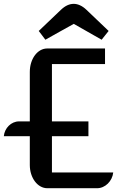

<svg xmlns="http://www.w3.org/2000/svg" viewBox="-28 -997 630 1017"><path d="M129.9 -123C129.9 -55.2 170.9 0 222.7 0H486.3C529.3 0 566.9 -37.6 571.8 -83.5H247.1V-275.4H440.4V-354H247.1V-657.7H528.3V-740.2H221.7C170.9 -740.2 129.9 -685.5 129.9 -616.2V-354H72.8C31.2 -354 -3.9 -318.4 -7.8 -275.4H129.9ZM212.4 -786.6C262.2 -814 314 -844.2 362.8 -870.6L510.3 -786.6C524.4 -804.7 532.7 -814 547.4 -833L430.7 -944.3C407.2 -967.3 382.8 -976.6 362.8 -976.6C339.8 -976.6 317.4 -966.8 293.9 -944.3L177.2 -833C189.5 -815.9 199.7 -804.7 212.4 -786.6Z"/></svg>

Font: Atomic Age
Style: Regular
Weight: 400
Designer: James Grieshaber
Foundry: James Grieshaber
Version: Version 1.002